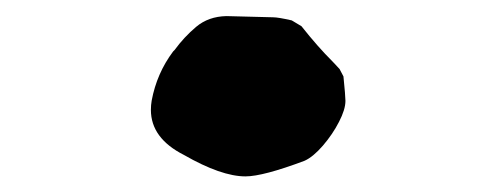

<svg xmlns="http://www.w3.org/2000/svg" viewBox="-20 -195 626 241"><path d="M288.1 26.4Q257.8 26.4 210.9 -0.5Q169.4 -21.5 169.4 -57.1Q169.4 -63 170.4 -68.8Q176.8 -103 197.3 -130.4L199.2 -132.3Q210.9 -148.4 226.3 -161.4Q241.7 -174.3 264.2 -174.8L322.8 -173.3Q329.1 -173.3 346.2 -169.4L358.4 -162.1Q378.9 -136.2 397.5 -117.7L406.2 -108.4L411.1 -99.1Q413.6 -74.2 413.6 -68.4Q413.6 -57.6 405.5 -42Q397.5 -26.4 385.3 -12.2Q373 2 362.3 6.8Q310.1 26.4 288.1 26.4Z"/></svg>

Font: X Typewriter
Style: Regular
Weight: 400
Monospace: yes
Designer: GGBot
Version: 0.50